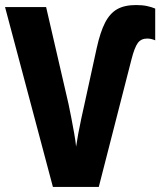

<svg xmlns="http://www.w3.org/2000/svg" viewBox="-20 -742 640 762"><path d="M190 0 0 -714H163L252 -329Q257 -306 263 -274.5Q269 -243 274.5 -212.5Q280 -182 282 -160Q285 -181 290.5 -211Q296 -241 302.5 -271Q309 -301 314 -323L364 -552Q378 -615 397 -652Q416 -689 445 -705.5Q474 -722 520 -722Q545 -722 563.5 -718Q582 -714 596 -708V-582Q589 -585 581 -587Q573 -589 564 -589Q540 -589 527 -571.5Q514 -554 502 -507L372 0Z"/></svg>

Font: Noto Sans Mono ExtraBold
Style: Regular
Weight: 800
Designer: Monotype Design Team
Foundry: Monotype Imaging Inc.
Version: Version 2.014